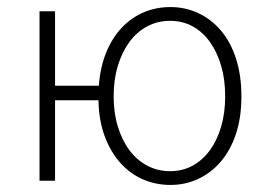

<svg xmlns="http://www.w3.org/2000/svg" viewBox="-20 -512 756 544"><path d="M463 12Q421 12 384.5 -4Q348 -20 320.5 -51Q293 -82 276.5 -126.5Q260 -171 259 -228H136V0H92V-480H136V-269H260Q264 -322 281 -363.5Q298 -405 325 -433.5Q352 -462 387 -477Q422 -492 463 -492Q505 -492 541.5 -475Q578 -458 605.5 -426Q633 -394 648.5 -346.5Q664 -299 664 -239Q664 -179 648.5 -132.5Q633 -86 605.5 -54Q578 -22 541.5 -5Q505 12 463 12ZM462 -27Q497 -27 525.5 -42.5Q554 -58 574.5 -86Q595 -114 606.5 -153Q618 -192 618 -239Q618 -287 606.5 -326Q595 -365 574.5 -393.5Q554 -422 525.5 -437.5Q497 -453 462 -453Q427 -453 397.5 -437.5Q368 -422 347 -393.5Q326 -365 314 -326Q302 -287 302 -239Q302 -192 314 -153Q326 -114 347 -86Q368 -58 397.5 -42.5Q427 -27 462 -27Z"/></svg>

Font: Giro Light
Style: Regular
Weight: 300
Designer: Paul D. Hunt
Foundry: Adobe Systems Incorporated
Version: Version 1.000;PS 1.0;hotconv 1.0.88;makeotf.lib2.5.647800